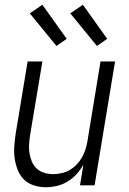

<svg xmlns="http://www.w3.org/2000/svg" viewBox="-20 -778 540 806"><path d="M172 8Q146 8 121.5 0Q97 -8 80 -25Q63 -42 54 -65.5Q45 -89 41.5 -114Q38 -139 40 -165Q42 -191 46 -218L96 -520H158L106 -209Q103 -189 102 -170Q101 -151 104 -133Q107 -115 114.5 -98Q122 -81 135 -69.5Q148 -58 166 -52.5Q184 -47 203 -47Q220 -47 238 -51Q256 -55 272 -64Q288 -73 301.5 -87Q315 -101 324 -117Q333 -133 338.5 -150Q344 -167 347 -185L402 -520H463L377 0H316L330 -87Q318 -65 301 -46.5Q284 -28 263 -15.5Q242 -3 218.5 2.5Q195 8 172 8ZM387 -585 275 -722 328 -758 430 -615ZM217 -585 105 -722 158 -758 260 -615Z"/></svg>

Font: Iosevka SS04 Light Oblique
Style: Regular
Weight: 300
Italic angle: -9°
Monospace: yes
Designer: Belleve Invis
Foundry: Belleve Invis
Version: Version 19.0.0; ttfautohint (v1.8.4)